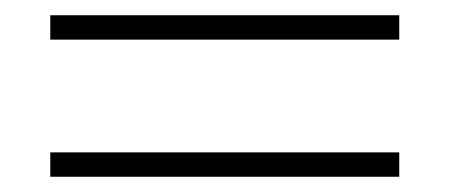

<svg xmlns="http://www.w3.org/2000/svg" viewBox="-20 -356 590 252"><path d="M46 -124V-156H504V-124ZM46 -304V-336H504V-304Z"/></svg>

Font: Ysabeau ExtraLight
Style: Regular
Weight: 250
Designer: Christian Thalmann (Catharsis Fonts)
Version: Version 2.002